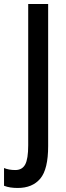

<svg xmlns="http://www.w3.org/2000/svg" viewBox="-71 -734 327 953"><path d="M17 199Q-2 199 -19 196.5Q-36 194 -51 188V100Q-39 105 -25 107.5Q-11 110 5 110Q39 110 54 82.5Q69 55 69 -13V-714H168V-9Q168 106 129 152.5Q90 199 17 199Z"/></svg>

Font: Noto Sans Lao Looped ExtraCondensed Medium
Style: Regular
Weight: 500
Width: 2
Designer: Mark Frömberg, Ben Mitchell
Foundry: The Fontpad Ltd
Version: Version 1.002; ttfautohint (v1.8.4.7-5d5b)